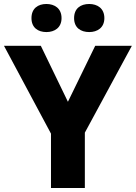

<svg xmlns="http://www.w3.org/2000/svg" viewBox="-20 -1010 682 964"><path d="M138 -919C138 -871 171 -849 213 -849C254 -849 289 -871 289 -919C289 -968 254 -990 213 -990C171 -990 138 -968 138 -919ZM352 -919C352 -871 385 -849 428 -849C469 -849 504 -871 504 -919C504 -968 469 -990 428 -990C385 -990 352 -968 352 -919ZM321 -499 185 -780H0L236 -339V-66H406V-344L642 -780H458Z"/></svg>

Font: Noto Sans Malayalam UI ExtraBold
Style: Regular
Weight: 800
Designer: Jelle Bosma - Monotype Design Team
Foundry: Monotype Imaging Inc.
Version: Version 2.104